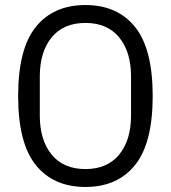

<svg xmlns="http://www.w3.org/2000/svg" viewBox="-20 -730 678 762"><path d="M319 12Q192 12 122 -75Q52 -162 52 -349Q52 -536 122 -623Q192 -710 319 -710Q446 -710 516 -623Q586 -536 586 -349Q586 -162 516 -75Q446 12 319 12ZM319 -59Q406 -59 453 -116.5Q500 -174 500 -271V-427Q500 -524 453 -581.5Q406 -639 319 -639Q232 -639 185 -581.5Q138 -524 138 -427V-271Q138 -174 185 -116.5Q232 -59 319 -59Z"/></svg>

Font: IBM Plex Sans Condensed
Style: Regular
Weight: 400
Width: 3
Designer: Mike Abbink, Paul van der Laan, Pieter van Rosmalen
Foundry: Bold Monday
Version: Version 1.1